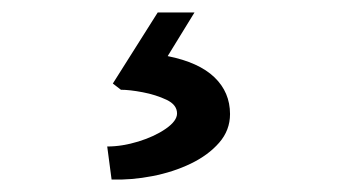

<svg xmlns="http://www.w3.org/2000/svg" viewBox="-20 -44 540 308"><path d="M159 244 152 191Q176 191 202 183Q228 175 246 162.5Q264 150 264 138Q264 124 247 116Q230 108 209 104Q188 100 174 100L161 90L233 -24H292L249 46Q299 56 324 80Q349 104 349 139Q349 165 331.5 185Q314 205 286 218.5Q258 232 224.5 238.5Q191 245 159 244Z"/></svg>

Font: Lexend Medium
Style: Regular
Weight: 500
Designer: Bonnie Shaver-Troup, Thomas Jockin
Foundry: Lexend
Version: Version 1.005